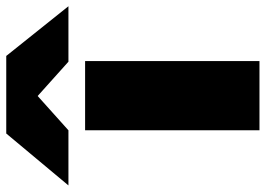

<svg xmlns="http://www.w3.org/2000/svg" viewBox="-232 -694 830 599"><g transform="rotate(-90 182.5 -395.0)"><path d="M75 0V-544H291V0ZM-97 -596 65 -790H307L462 -596H289L182 -692L75 -596Z"/></g></svg>

Font: Georama ExtraExtended
Style: Bold
Weight: 700
Width: 8
Designer: Jean-Baptiste Levee
Foundry: Production Type
Version: Version 1.000